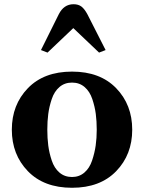

<svg xmlns="http://www.w3.org/2000/svg" viewBox="-20 -879 682 909"><path d="M112 -461.5Q188 -540 321 -540Q454 -540 530 -461.5Q606 -383 606 -265Q606 -147 530 -68.5Q454 10 321 10Q188 10 112 -68.5Q36 -147 36 -265Q36 -383 112 -461.5ZM321 -41Q355 -41 379.5 -62Q404 -83 416 -119Q428 -155 433 -190Q438 -225 438 -265Q438 -305 433.5 -339.5Q429 -374 417 -410Q405 -446 380.5 -467Q356 -488 321 -488Q286 -488 261.5 -467Q237 -446 225 -410Q213 -374 208.5 -339.5Q204 -305 204 -265Q204 -225 208.5 -190Q213 -155 225 -119Q237 -83 261.5 -62Q286 -41 321 -41ZM328 -859Q351 -859 365.5 -848Q380 -837 394 -811L480 -642L449 -630L327 -746L205 -630L174 -642L258 -811Q282 -859 328 -859Z"/></svg>

Font: Libre Caslon Text
Style: Bold
Weight: 700
Designer: Pablo Impallari, Rodrigo Fuenzalida
Foundry: Pablo Impallari, Rodrigo Fuenzalida
Version: Version 1.002